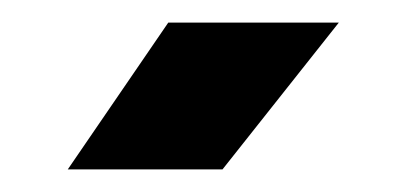

<svg xmlns="http://www.w3.org/2000/svg" viewBox="-20 -749 360 170"><path d="M40 -599 129 -729H280L177 -599Z"/></svg>

Font: Hubot Sans SemiBold
Style: Regular
Weight: 600
Designer: Deni Anggara
Foundry: GitHub, Inc., Subsidiary of Microsoft Corporation
Version: Version 2.000